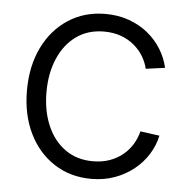

<svg xmlns="http://www.w3.org/2000/svg" viewBox="-45 -582 623 636"><g transform="rotate(5 267.0 -264.0)"><path d="M281.2 10.3Q210.9 10.3 157.2 -24.7Q103.5 -59.6 73.5 -121.3Q43.5 -183.1 43.5 -263.2Q43.5 -344.2 73.5 -406Q103.5 -467.8 157.2 -502.9Q210.9 -538.1 281.2 -538.1Q323.2 -538.1 358.9 -525.4Q394.5 -512.7 421.9 -490.5Q449.2 -468.3 467.3 -439.2Q485.4 -410.2 492.7 -377.4L429.2 -368.7Q424.3 -390.1 412.1 -410.2Q399.9 -430.2 381.1 -445.8Q362.3 -461.4 337.4 -470.5Q312.5 -479.5 281.2 -479.5Q227.5 -479.5 188.7 -451.4Q149.9 -423.3 129.2 -374.5Q108.4 -325.7 108.4 -263.2Q108.4 -201.2 129.2 -152.6Q149.9 -104 188.7 -76.2Q227.5 -48.3 281.2 -48.3Q312.5 -48.3 337.4 -57.4Q362.3 -66.4 381.1 -82Q399.9 -97.7 412.1 -117.9Q424.3 -138.2 429.7 -160.6L493.7 -151.9Q486.8 -119.1 468.5 -89.8Q450.2 -60.5 422.4 -38.1Q394.5 -15.6 358.9 -2.7Q323.2 10.3 281.2 10.3Z"/></g></svg>

Font: Inter 24pt Light
Style: Regular
Weight: 300
Designer: Rasmus Andersson
Foundry: rsms
Version: Version 4.001;git-66647c0bb